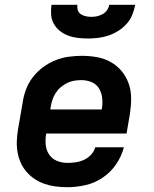

<svg xmlns="http://www.w3.org/2000/svg" viewBox="-20 -770 640 798"><path d="M260 8Q236 8 212 5Q188 2 166 -5.5Q144 -13 125 -25.5Q106 -38 91 -55Q76 -72 66.5 -93Q57 -114 53 -137Q49 -160 50 -184.5Q51 -209 55 -233L74 -343Q78 -371 88 -398Q98 -425 116 -448.5Q134 -472 158 -490Q182 -508 209 -519Q236 -530 264.5 -534Q293 -538 320 -538Q352 -538 383 -532.5Q414 -527 440.5 -512Q467 -497 486 -474Q505 -451 515 -422Q525 -393 525 -361Q525 -329 520 -297L506 -215H172Q168 -192 170 -169Q172 -146 184 -128Q196 -110 216.5 -101.5Q237 -93 260 -93Q277 -93 294.5 -95.5Q312 -98 328.5 -105.5Q345 -113 358 -126.5Q371 -140 376 -158H495Q485 -120 462.5 -87Q440 -54 406.5 -31.5Q373 -9 335 -0.5Q297 8 260 8ZM189 -315H403Q407 -338 405 -360.5Q403 -383 392 -401.5Q381 -420 361 -428.5Q341 -437 318 -437Q303 -437 288 -434.5Q273 -432 259 -425Q245 -418 232.5 -407.5Q220 -397 211.5 -383.5Q203 -370 198 -355.5Q193 -341 191 -327ZM345 -610Q324 -610 303 -612.5Q282 -615 263.5 -622Q245 -629 229.5 -641Q214 -653 204 -670.5Q194 -688 192.5 -708.5Q191 -729 194 -750H302Q300 -738 303.5 -727.5Q307 -717 316 -711Q325 -705 336.5 -702.5Q348 -700 360 -700Q372 -700 383.5 -702.5Q395 -705 406 -711Q417 -717 424.5 -727.5Q432 -738 434 -750H542Q538 -729 529.5 -708Q521 -687 505.5 -670Q490 -653 470.5 -641Q451 -629 430 -622Q409 -615 387.5 -612.5Q366 -610 345 -610Z"/></svg>

Font: Iosevka Curly Extended Oblique
Style: Bold
Weight: 700
Width: 7
Italic angle: -9°
Monospace: yes
Designer: Belleve Invis
Foundry: Belleve Invis
Version: Version 11.1.0; ttfautohint (v1.8.3)